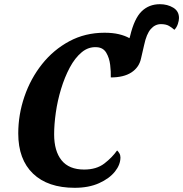

<svg xmlns="http://www.w3.org/2000/svg" viewBox="-20 -885 873 915"><path d="M336 10Q208 10 137.5 -57.5Q67 -125 67 -249Q67 -339 96.5 -425Q126 -511 180.5 -579.5Q235 -648 310.5 -688.5Q386 -729 478 -729Q517 -729 546.5 -722Q576 -715 597 -703L600 -713Q620 -797 655 -831Q690 -865 742 -865Q778 -865 805.5 -848.5Q833 -832 833 -799Q833 -787 827.5 -770.5Q822 -754 811 -743Q800 -753 785.5 -761.5Q771 -770 747 -770Q719 -770 698.5 -746.5Q678 -723 667 -671L652 -606Q643 -564 606.5 -540Q570 -516 508 -516Q509 -543 505 -576Q501 -609 486.5 -633.5Q472 -658 442 -660Q402 -663 369.5 -636Q337 -609 312.5 -563Q288 -517 271 -461Q254 -405 246 -348.5Q238 -292 238 -245Q238 -165 273.5 -121Q309 -77 381 -77Q440 -77 477.5 -106Q515 -135 538 -168Q543 -164 548.5 -155Q554 -146 554 -135Q554 -100 527.5 -67Q501 -34 452 -12Q403 10 336 10Z"/></svg>

Font: Noto Serif Condensed ExtraBold
Style: Italic
Weight: 800
Width: 3
Italic angle: -12°
Designer: Monotype Design Team
Foundry: Monotype Imaging Inc.
Version: Version 2.014; ttfautohint (v1.8.4.7-5d5b)